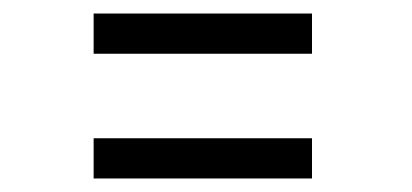

<svg xmlns="http://www.w3.org/2000/svg" viewBox="-20 -446 610 284"><path d="M118.5 -426H441.5V-366.5H118.5ZM118.5 -241.5H441.5V-182H118.5Z"/></svg>

Font: League Mono Narrow Light
Style: Regular
Weight: 300
Width: 3
Designer: Tyler Finck
Foundry: The League of Moveable Type / Tyler Finck
Version: Version 2.210